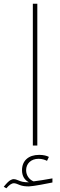

<svg xmlns="http://www.w3.org/2000/svg" viewBox="-76 -780 320 1029"><path d="M100 -760V0H124V-760ZM205 198V176C178 181 118 191 104 192C81 183 64 160 64 132C64 97 90 71 131 71C150 71 166 77 176 82L186 61C176 55 157 50 134 50C76 50 42 82 42 132C42 164 56 185 79 197C49 197 37 193 23 187C11 182 5 180 -2 180C-8 180 -12 181 -21 186C-29 191 -39 200 -56 221L-42 229C-28 213 -15 202 -1 202C7 202 19 207 31 212C44 217 59 219 79 219C99 219 187 202 205 198Z"/></svg>

Font: Noto Kufi Arabic Thin
Style: Regular
Weight: 100
Designer: Monotype Design Team, David Williams, Khaled Hosny
Foundry: Google LLC
Version: Version 2.109